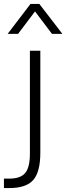

<svg xmlns="http://www.w3.org/2000/svg" viewBox="-46 -757 337 976"><path d="M-26 151H1Q58 151 82 122.5Q106 94 106 24V-499H159V19Q159 117 123 158Q87 199 1 199H-26ZM109 -737H154L271 -585H218L132 -699L46 -585H-7Z"/></svg>

Font: Bai Jamjuree Light
Style: Regular
Weight: 300
Designer: Katatrad Aksorn Co.,Ltd.
Foundry: Cadson Demak Co.,Ltd.
Version: Version 1.000; ttfautohint (v1.6)